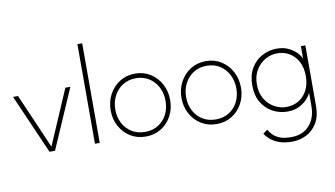

<svg xmlns="http://www.w3.org/2000/svg" viewBox="-86 -887 2280 1306"><g transform="rotate(-10 1054.0 -234.5)"><path d="M17.5 -410.5H52L216 -32L379 -410.5H413.5L235 0H197Z M544 0H511V-688H544Z M861.5 12Q801.5 12 755 -17Q708.5 -46 682 -95Q655.5 -144 655.5 -204Q655.5 -264 682 -313.8Q708.5 -363.5 755 -393Q801.5 -422.5 861.5 -422.5Q921.5 -422.5 967.8 -393Q1014 -363.5 1040.2 -313.8Q1066.5 -264 1066.5 -204Q1066.5 -144 1040.2 -95Q1014 -46 967.8 -17Q921.5 12 861.5 12ZM861.5 -20Q913.5 -20 952.5 -44.2Q991.5 -68.5 1013 -110.2Q1034.5 -152 1034.5 -204Q1034.5 -256 1013 -298.2Q991.5 -340.5 952.5 -365.5Q913.5 -390.5 861.5 -390.5Q809.5 -390.5 770.2 -365.5Q731 -340.5 709.2 -298.2Q687.5 -256 687.5 -204Q687.5 -152 709.2 -110.2Q731 -68.5 770.2 -44.2Q809.5 -20 861.5 -20Z M1350.5 12Q1290.5 12 1244 -17Q1197.5 -46 1171 -95Q1144.5 -144 1144.5 -204Q1144.5 -264 1171 -313.8Q1197.5 -363.5 1244 -393Q1290.5 -422.5 1350.5 -422.5Q1410.5 -422.5 1456.8 -393Q1503 -363.5 1529.2 -313.8Q1555.5 -264 1555.5 -204Q1555.5 -144 1529.2 -95Q1503 -46 1456.8 -17Q1410.5 12 1350.5 12ZM1350.5 -20Q1402.5 -20 1441.5 -44.2Q1480.5 -68.5 1502 -110.2Q1523.5 -152 1523.5 -204Q1523.5 -256 1502 -298.2Q1480.5 -340.5 1441.5 -365.5Q1402.5 -390.5 1350.5 -390.5Q1298.5 -390.5 1259.2 -365.5Q1220 -340.5 1198.2 -298.2Q1176.5 -256 1176.5 -204Q1176.5 -152 1198.2 -110.2Q1220 -68.5 1259.2 -44.2Q1298.5 -20 1350.5 -20Z M1835.5 219Q1782.5 219 1745.5 205.2Q1708.5 191.5 1685.5 171.2Q1662.5 151 1651 132L1681 109.5Q1690.5 124.5 1706.2 142.8Q1722 161 1752.2 174.2Q1782.5 187.5 1835.5 187.5Q1914.5 187.5 1960 136.5Q2005.5 85.5 2005.5 4V-7H2036.5V7Q2036.5 79 2008.2 126Q1980 173 1934.2 196Q1888.5 219 1835.5 219ZM2005.5 0V-91Q2002.5 -77 1982.2 -52.2Q1962 -27.5 1926 -7.8Q1890 12 1840.5 12Q1786 12 1738.8 -13Q1691.5 -38 1662.5 -86.5Q1633.5 -135 1633.5 -205Q1633.5 -275 1662.5 -323.5Q1691.5 -372 1738.8 -397.2Q1786 -422.5 1840.5 -422.5Q1890 -422.5 1926.2 -403.2Q1962.5 -384 1983.2 -359.5Q2004 -335 2005.5 -319V-410.5H2036.5V0ZM1665.5 -205Q1665.5 -147 1690.5 -105.5Q1715.5 -64 1755 -42Q1794.5 -20 1837.5 -20Q1885 -20 1922.5 -42.5Q1960 -65 1981.8 -106.5Q2003.5 -148 2003.5 -205Q2003.5 -262 1981.8 -303.5Q1960 -345 1922.5 -367.8Q1885 -390.5 1837.5 -390.5Q1794.5 -390.5 1755 -368.2Q1715.5 -346 1690.5 -304.5Q1665.5 -263 1665.5 -205Z"/></g></svg>

Font: League Spartan Extralight
Style: Regular
Weight: 200
Foundry: The League of Moveable Type
Version: Version 2.300; ttfautohint (v1.8.3)